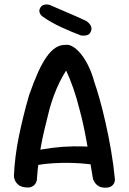

<svg xmlns="http://www.w3.org/2000/svg" viewBox="-20 -846 583 868"><path d="M93.9 1Q74.4 -1.5 64.1 -9.8Q53.8 -18.1 49 -27.9Q44.2 -37.6 43.6 -44.4Q42.9 -51.1 42.9 -51.1Q46.8 -139.4 65.7 -231.2Q84.6 -323.1 111.9 -417Q133 -477.1 152.2 -519.6Q171.5 -562 190.9 -589.3Q210.2 -616.6 230.6 -629.8Q250.9 -643 273.9 -643Q290.9 -646 308.9 -635.4Q327 -624.8 345.2 -602.8Q363.4 -580.9 379.4 -548.4Q395.5 -516 406.5 -475Q416.5 -447 430.1 -399.1Q443.6 -351.2 457.2 -291.4Q470.8 -231.6 482.1 -165.8Q493.5 -99.9 499.5 -34.9Q499.5 -34.9 499.1 -29.2Q498.8 -23.5 494.9 -16.2Q491 -8.9 482.1 -3.2Q473.2 2.5 456.2 2.5Q439.2 2.5 428.2 -3.2Q417.2 -9 411.1 -17.4Q404.9 -25.8 402.6 -31.8Q400.2 -37.9 400.2 -37.9Q385.4 -129.2 371.1 -208.6Q356.8 -288 340.1 -349.4Q326.1 -404.8 311.1 -447.8Q296 -490.8 279 -527.1Q263.6 -503.6 249.4 -474.5Q235.1 -445.4 223.6 -414.2Q212 -383 203.5 -351.5Q191.5 -303.5 181.7 -263.2Q171.9 -223 165.3 -185.8Q158.8 -148.5 154.1 -111Q149.4 -73.5 146.6 -31.9Q146.6 -31.9 145 -26.1Q143.4 -20.2 138.1 -13Q132.8 -5.8 122.3 -1.3Q111.9 3.1 93.9 1ZM112.9 -92 122.9 -160.8Q169.9 -171.8 216.5 -177.6Q263.1 -183.5 312.2 -184.4Q361.4 -185.2 413.8 -180.9L423.9 -98.2Q388.9 -104.2 347.9 -107.3Q306.9 -110.4 264.4 -109.8Q221.9 -109.2 182.9 -104.8Q143.9 -100.4 112.9 -92ZM345.8 -685.9Q325.8 -693.5 303.3 -702.7Q280.9 -711.9 257.9 -722.6Q235 -733.2 212.9 -745.6Q190.8 -757.9 171.6 -772Q171.6 -772 168.2 -775Q164.8 -778 161.6 -783.3Q158.5 -788.6 157.9 -795.8Q157.2 -803 162.5 -811.8Q167.4 -819.8 174.8 -822.8Q182.1 -825.8 189.2 -825.8Q196.2 -825.9 201 -824.6Q205.8 -823.2 205.8 -823.2Q241.4 -807.4 281.1 -790.7Q320.8 -774 369.8 -751.4Q369.8 -751.4 374.8 -747.7Q379.8 -744 385.4 -737.4Q391.1 -730.9 393.1 -721.3Q395 -711.8 388.9 -700Q385 -692 377.8 -688.8Q370.6 -685.6 363.4 -685.1Q356.2 -684.5 351 -685.2Q345.8 -685.9 345.8 -685.9Z"/></svg>

Font: Sour Gummy Black
Style: Regular
Weight: 900
Version: Version 1.000